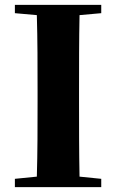

<svg xmlns="http://www.w3.org/2000/svg" viewBox="-20 -767 477 787"><path d="M41 -713 131 -705C134 -602 134 -499 134 -395V-351C134 -247 134 -144 131 -43L41 -34V0H395V-34L306 -43C304 -146 304 -249 304 -352V-395C304 -499 304 -603 306 -705L395 -713V-747H41Z"/></svg>

Font: Noto Serif SC Black
Style: Regular
Weight: 900
Designer: Ryoko NISHIZUKA 西塚涼子 (kana & ideographs); Frank Grießhammer (Latin, Greek & Cyrillic); Wenlong ZHANG 张文龙 (bopomofo); San
Foundry: Adobe
Version: Version 2.001;hotconv 1.1.0;makeotfexe 2.6.0